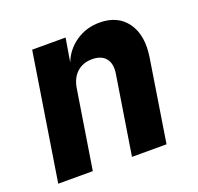

<svg xmlns="http://www.w3.org/2000/svg" viewBox="-103 -671 807 783"><g transform="rotate(-20 300.0 -280.0)"><path d="M22 0 109 -550H254L237 -448Q257 -499 302 -529.5Q347 -560 404 -560Q484 -560 523.5 -504Q563 -448 548 -355L492 0H342L396 -340Q403 -383 384 -406.5Q365 -430 325 -430Q285 -430 259 -406.5Q233 -383 226 -340L172 0Z"/></g></svg>

Font: JetBrains Mono NL ExtraBold
Style: Italic
Weight: 800
Italic angle: -9°
Monospace: yes
Designer: Philipp Nurullin, Konstantin Bulenkov
Foundry: JetBrains
Version: Version 2.305; ttfautohint (v1.8.4.7-5d5b)